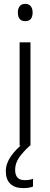

<svg xmlns="http://www.w3.org/2000/svg" viewBox="-20 -750 258 989"><path d="M110 -730Q129 -730 138.5 -718Q148 -706 148 -686Q148 -641 110 -641Q72 -641 72 -686Q72 -706 81.5 -718Q91 -730 110 -730ZM137 -532V0H81V-532ZM58 125Q58 178 107 178Q121 178 132 176Q143 174 150 171V211Q140 215 127.5 217Q115 219 99 219Q57 219 33.5 197Q10 175 10 132Q10 93 35.5 56Q61 19 101 -12L134 0Q99 32 78.5 61.5Q58 91 58 125Z"/></svg>

Font: Noto Sans Lao Looped SemiCondensed Light
Style: Regular
Weight: 300
Width: 4
Designer: Mark Frömberg, Ben Mitchell
Foundry: The Fontpad Ltd
Version: Version 1.002; ttfautohint (v1.8.4.7-5d5b)